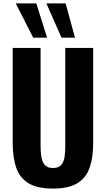

<svg xmlns="http://www.w3.org/2000/svg" viewBox="-20 -1090 618 1121"><path d="M289 11Q197 11 146 -20.5Q95 -52 74.5 -111.5Q54 -171 54 -256V-810H217V-233Q217 -203 221.5 -174Q226 -145 241.5 -127Q257 -109 289 -109Q322 -109 337.5 -127Q353 -145 357 -174Q361 -203 361 -233V-810H524V-256Q524 -171 503.5 -111.5Q483 -52 432 -20.5Q381 11 289 11ZM174 -870 72 -1070H192L255 -870ZM339 -870 251 -1070H363L418 -870Z"/></svg>

Font: Oswald SemiBold
Style: Regular
Weight: 600
Designer: Vernon Adams
Foundry: Vernon Adams
Version: Version 4.100; ttfautohint (v1.8.1.43-b0c9)